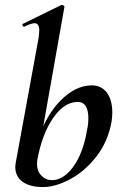

<svg xmlns="http://www.w3.org/2000/svg" viewBox="-20 -745 491 778"><path d="M42 -68Q42 -75 44 -87L136 -589Q139 -609 139 -622Q139 -651 120 -651Q108 -651 78 -637H77Q73 -637 71.5 -642.5Q70 -648 74 -649L229 -725H231Q235 -725 238.5 -722Q242 -719 241 -717L131 -96Q130 -91 130 -80Q130 -52 147.5 -33.5Q165 -15 191 -15Q221 -15 250 -39.5Q279 -64 301 -110.5Q323 -157 333 -220Q338 -241 338 -267Q338 -297 327.5 -314.5Q317 -332 295 -332Q240 -332 195 -266.5Q150 -201 131 -96L120 -116Q132 -192 167 -257Q202 -322 251 -360.5Q300 -399 352 -399Q391 -399 413 -369.5Q435 -340 435 -290Q435 -272 432 -251Q417 -170 370 -110Q323 -50 263.5 -18.5Q204 13 154 13Q101 13 71.5 -8.5Q42 -30 42 -68Z"/></svg>

Font: Cormorant Infant
Style: Bold Italic
Weight: 700
Italic angle: -10°
Designer: Christian Thalmann (Catharsis Fonts)
Foundry: Catharsis Fonts
Version: Version 4.000